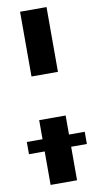

<svg xmlns="http://www.w3.org/2000/svg" viewBox="-104 -785 517 1022"><g transform="rotate(-10 154.5 -274.0)"><path d="M83 -392V-742H226V-392ZM83 194V-156H226V194ZM-2 13V-53H311V13Z"/></g></svg>

Font: Montserrat Underline Thin
Style: Bold
Weight: 700
Version: Version 9.000